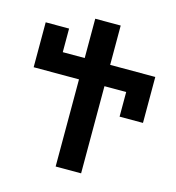

<svg xmlns="http://www.w3.org/2000/svg" viewBox="-107 -805 821 896"><g transform="rotate(15 304.0 -357.0)"><path d="M243 0V-421H24V-638H137V-524H243V-714H366V-524H584V-302H471V-421H366V0Z"/></g></svg>

Font: Noto Sans Georgian SemiCondensed Semi
Style: Regular
Weight: 600
Width: 4
Designer: Monotype Design Team
Foundry: Monotype Imaging Inc.
Version: Version 1.901